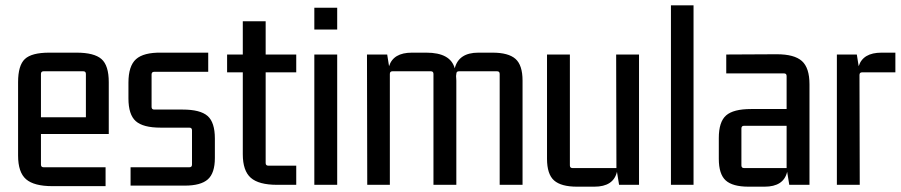

<svg xmlns="http://www.w3.org/2000/svg" viewBox="-20 -695 3387 722"><path d="M377 5H177Q108 5 78 -21Q48 -47 48 -110V-386Q48 -449 73.5 -473Q99 -497 165 -497H268Q334 -497 361.5 -473Q389 -449 389 -386V-191H134V-76Q134 -66 144 -66H377ZM144 -427Q134 -427 134 -417V-254H303V-417Q303 -427 293 -427Z M675 3H471V-66H692Q702 -66 702 -76V-205Q702 -215 692 -215H584Q518 -215 490.5 -239.5Q463 -264 463 -325V-384Q463 -447 491.5 -472.5Q520 -498 586 -497H763V-425H560Q550 -425 550 -415V-293Q550 -283 560 -283H667Q733 -283 760.5 -259Q788 -235 788 -174V-101Q788 -44 761.5 -20.5Q735 3 675 3Z M1094 -490V-423H979V-82Q979 -72 989 -72H1094V0H1022Q953 0 923 -26.5Q893 -53 893 -115V-423H834V-490H893V-615H979V-490Z M1248 -584H1162V-666H1248ZM1248 0H1162V-490H1248Z M1529 -497H1583Q1674 -497 1690 -438Q1705 -497 1779 -497H1832Q1892 -497 1918.5 -473.5Q1945 -450 1945 -392V0H1859V-417Q1859 -427 1849 -427H1706Q1696 -427 1696 -417L1695 -409Q1695 -407 1695.5 -401.5Q1696 -396 1696 -392V0H1610V-417Q1610 -427 1600 -427H1456Q1446 -427 1446 -417V0H1361L1360 -490H1436L1443 -446Q1459 -497 1529 -497Z M2215 7H2150Q2090 7 2063.5 -16.5Q2037 -40 2037 -98V-490H2123V-73Q2123 -63 2133 -63H2298L2297 -490H2383V0H2308L2300 -49Q2287 7 2215 7Z M2588 0H2503V-675H2588Z M2855 7H2795Q2735 7 2709 -16.5Q2683 -40 2683 -98V-176Q2683 -237 2710.5 -261Q2738 -285 2804 -285H2938V-409Q2938 -419 2928 -419H2711V-490L2901 -491Q2967 -491 2995.5 -465.5Q3024 -440 3024 -378V0H2948L2940 -49Q2927 7 2855 7ZM2938 -63V-222H2778Q2768 -222 2768 -212V-73Q2768 -63 2778 -63Z M3295 -497H3347V-423H3222Q3212 -423 3212 -413L3213 0H3127V-490H3202L3209 -446Q3225 -497 3295 -497Z"/></svg>

Font: Gemunu Libre Medium
Style: Regular
Weight: 500
Designer: Puspanada Ekanayake, Sola Matas, Pathum Egodawatta, Kosala Senevirathne
Foundry: mooniak
Version: Version 1.100